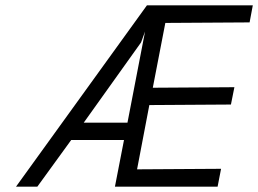

<svg xmlns="http://www.w3.org/2000/svg" viewBox="-20 -700 968 720"><path d="M531 -680H928L916 -616L600 -614L553 -371L859 -373L846 -308L540 -306L494 -65L809 -67L796 0H411L445 -175H247L120 0H40ZM458 -240 524 -582 509 -541 294 -240Z"/></svg>

Font: Teachers[wght] Italic
Style: Regular
Weight: 400
Designer: Alfredo Marco Pradil & Chank Diesel
Version: Version 1.000;Glyphs 3.1.2 (3151)